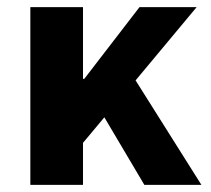

<svg xmlns="http://www.w3.org/2000/svg" viewBox="-20 -516 588 536"><path d="M64.7 0V-496.1H211.7V-295.9H215.3L369.4 -496.1H529L358.5 -291.6L542.2 0H382.9L271.3 -188.5L211.7 -117.2V0Z"/></svg>

Font: Source Sans 3 Variable
Style: Regular
Weight: 200
Designer: Paul D. Hunt
Foundry: Adobe Systems Incorporated
Version: Version 3.026